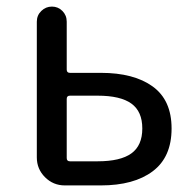

<svg xmlns="http://www.w3.org/2000/svg" viewBox="-20 -563 588 583"><path d="M176.8 0Q141.6 0 116.7 -24.9Q91.8 -49.8 91.8 -85V-497.1Q91.8 -516.6 105.5 -529.8Q119.1 -543 137.7 -543Q156.2 -543 169.4 -529.8Q182.6 -516.6 182.6 -497.1V-351.6Q182.6 -341.8 192.4 -341.8H286.1Q386.7 -341.8 443.8 -300.3Q501 -258.8 501 -172.9Q501 -85.9 443.8 -43Q386.7 0 286.1 0ZM182.6 -83Q182.6 -73.2 192.4 -73.2H276.4Q345.7 -73.2 378.9 -97.2Q412.1 -121.1 412.1 -172.9Q412.1 -224.6 378.9 -248.5Q345.7 -272.5 276.4 -272.5H192.4Q182.6 -272.5 182.6 -262.7Z"/></svg>

Font: Gen Jyuu GothicX Regular
Style: Regular
Weight: 400
Designer: [Source Han Sans]
Ryoko NISHIZUKA  (kana & ideographs); Paul D. Hunt (Latin, Greek & Cyrillic); Wenlong ZHANG  (bopomofo
Version: Version 1.002.20150607